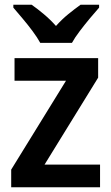

<svg xmlns="http://www.w3.org/2000/svg" viewBox="-20 -879 468 806"><path d="M400 -93H27V-167L257 -540H41V-635H392V-553L167 -188H400ZM149 -699Q137 -721 117 -748Q97 -775 75 -801Q53 -827 36 -847V-859H113Q136 -843 163.5 -820Q191 -797 215 -770Q240 -798 266.5 -819.5Q293 -841 318 -859H396V-847Q379 -828 357 -801.5Q335 -775 314.5 -748Q294 -721 282 -699Z"/></svg>

Font: Noto Sans Telugu UI SemiCondensed SemiBold
Style: Regular
Weight: 600
Width: 4
Designer: Jelle Bosma - Monotype Design Team
Foundry: Monotype Imaging Inc.
Version: Version 2.005; ttfautohint (v1.8.4.7-5d5b)